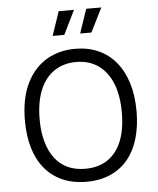

<svg xmlns="http://www.w3.org/2000/svg" viewBox="-59 -923 813 987"><g transform="rotate(-5 347.5 -430.0)"><path d="M348 13Q276 13 222 -11.5Q168 -36 131.5 -81Q95 -126 77 -188.5Q59 -251 59 -327Q59 -441 96.5 -518Q134 -595 199 -634Q264 -673 348 -673Q414 -673 467 -649.5Q520 -626 557.5 -581Q595 -536 615 -471.5Q635 -407 635 -325Q635 -250 617 -187.5Q599 -125 563 -80.5Q527 -36 473 -11.5Q419 13 348 13ZM347 -54Q416 -54 463.5 -86.5Q511 -119 535 -179.5Q559 -240 559 -326Q559 -414 534 -476Q509 -538 461.5 -571.5Q414 -605 347 -605Q282 -605 234 -572.5Q186 -540 160.5 -478Q135 -416 135 -327Q135 -262 149.5 -211Q164 -160 191 -125Q218 -90 257 -72Q296 -54 347 -54ZM299 -749H239L281 -873H360ZM439 -749H381L423 -873H501Z"/></g></svg>

Font: Bricolage Grotesque 36pt Light
Style: Regular
Weight: 300
Designer: Mathieu Triay
Foundry: Atelier Triay
Version: Version 1.001;gftools[0.9.33.dev8+g029e19f]